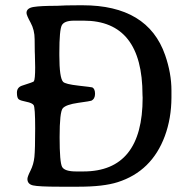

<svg xmlns="http://www.w3.org/2000/svg" viewBox="-20 -705 734 725"><path d="M295.9 -627H259.8Q223.1 -627 213.6 -609.9Q204.1 -592.8 204.1 -505.4V-496.1Q204.1 -411.1 218.3 -396Q226.6 -387.2 276.4 -381.6Q326.2 -376 328.6 -375Q338.9 -369.6 338.9 -350.6Q338.9 -331.5 324.7 -324.7Q321.8 -323.2 275.4 -316.7Q229 -310.1 217 -296.1Q205.1 -282.2 205.1 -187Q205.1 -91.8 214.6 -74.7Q224.1 -57.6 267.6 -57.6H294.9Q518.6 -57.6 518.6 -335.9L518.1 -346.2Q518.1 -627 295.9 -627ZM111.3 -509.8Q110.8 -521.5 110.8 -556.6Q110.8 -591.8 95.5 -619.6Q80.1 -647.5 80.1 -656.2Q80.1 -674.3 106.7 -678.7Q133.3 -683.1 194.8 -683.1L230.5 -684.6L279.8 -685.1H292Q538.1 -685.1 603.5 -497.1Q627.4 -428.2 627.4 -363.3V-336.4Q627 -257.8 602.5 -191.4Q553.2 -58.1 424.3 -17.1Q370.6 0 277.8 0H205.1Q126 0 104.7 -4.9Q83.5 -9.8 83.5 -29.3Q83.5 -37.6 95.2 -60.8Q106.9 -84 109.9 -112.3Q112.8 -140.6 112.8 -220.5Q112.8 -300.3 106.9 -308.3Q101.1 -316.4 79.8 -320.6Q58.6 -324.7 51.3 -329.6Q43.9 -334.5 43.9 -355Q43.9 -375.5 64 -381.8Q106 -395 107.9 -397.9Q112.8 -405.8 112.8 -450.7L111.8 -498Z"/></svg>

Font: Averia Libre Light
Style: Regular
Weight: 300
Version: Version 1.002